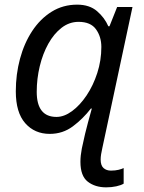

<svg xmlns="http://www.w3.org/2000/svg" viewBox="-20 -566 619 826"><path d="M437 240Q389 240 357.5 215.5Q326 191 326 130Q326 104 332 73L346 10Q350 -7 358.5 -39Q367 -71 375 -99H371Q337 -55 293.5 -22.5Q250 10 194 10Q129 10 88.5 -36Q48 -82 48 -173Q48 -246 66 -313Q84 -380 118.5 -432.5Q153 -485 202 -515.5Q251 -546 312 -546Q365 -546 397.5 -518Q430 -490 446 -453H451L484 -536H550L420 72Q417 85 415 97.5Q413 110 413 120Q413 146 425.5 157Q438 168 457 168Q476 168 490 164.5Q504 161 512 157V224Q501 231 480.5 235.5Q460 240 437 240ZM223 -63Q256 -63 290 -88Q324 -113 352.5 -155.5Q381 -198 398.5 -252Q416 -306 416 -364Q416 -408 393 -440Q370 -472 318 -472Q278 -472 245 -446.5Q212 -421 188 -378Q164 -335 151 -281Q138 -227 138 -171Q138 -63 223 -63Z"/></svg>

Font: Noto Sans
Style: Italic
Weight: 400
Italic angle: -12°
Designer: Monotype Design Team
Foundry: Monotype Imaging Inc.
Version: Version 2.013; ttfautohint (v1.8.4.7-5d5b)